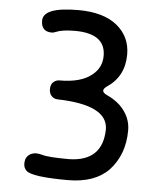

<svg xmlns="http://www.w3.org/2000/svg" viewBox="-52 -761 705 823"><g transform="rotate(5 300.0 -350.0)"><path d="M271 15Q115.5 15 90.5 -9.5Q78.5 -21.5 78.5 -38.5Q78.5 -59.5 87.5 -70Q95.5 -80 107 -84Q117 -87.5 122.5 -87.5Q138 -87.5 151.5 -83.5Q178.5 -75 267.5 -75Q411 -77.5 414 -215Q414 -320.5 197 -326Q182 -326 171 -337Q160 -348 160 -366.5Q160 -386.5 171 -397Q182.5 -407.5 197 -407.5Q290 -407.5 336 -445.5Q377 -477.5 377 -529Q377 -625 245 -625Q191 -625 163 -613Q153.5 -609 147 -609Q101 -609 101 -656.5Q101 -715 252 -715Q360 -715 419 -667.5Q477 -620 477 -543.5Q477 -449 402.5 -399.5Q388 -389.5 388 -380.5Q388 -370.5 408 -361.5Q438 -348 462 -326Q509.5 -280 509.5 -220Q509.5 -115.5 446 -47Q385.5 15 271 15Z"/></g></svg>

Font: Maple Mono SC NF
Style: Regular
Weight: 400
Designer: subframe7536
Version: Version 4.2; ttfautohint (v1.8.4.7-5d5b-dirty);Nerd Fonts 6.